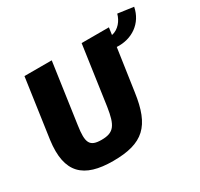

<svg xmlns="http://www.w3.org/2000/svg" viewBox="-156 -934 1195 1146"><g transform="rotate(-30 442.0 -361.0)"><path d="M776 -736C765 -693 732 -650 685 -641L692 -690H504L446 -284C428 -166 404 -130 319 -130C237 -130 222 -163 239 -277L298 -690H110L52 -284C23 -68 115 14 316 14C523 14 602 -61 632 -277L674 -565C777 -559 864 -618 884 -721Z"/></g></svg>

Font: Exo 2 Extra Bold
Style: Italic
Weight: 800
Italic angle: -8°
Designer: Natanael Gama
Version: Version 1.001;PS 001.001;hotconv 1.0.88;makeotf.lib2.5.64775